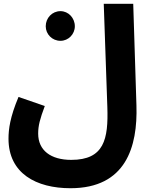

<svg xmlns="http://www.w3.org/2000/svg" viewBox="-20 -765 799 1016"><path d="M25 -31C25 153 172 231 353 231C646 231 709 12 702 -207L685 -745H529L548 -199C554 -28 531 81 357 81C249 81 182 31 182 -58C182 -100 191 -134 217 -204L78 -252C33 -145 25 -81 25 -31ZM300 -549C342 -549 376 -584 376 -626C376 -670 342 -706 300 -706C256 -706 222 -670 222 -626C222 -584 256 -549 300 -549Z"/></svg>

Font: Noto Sans Arabic UI Extra
Style: Regular
Weight: 800
Designer: Nadine Chahine - Monotype Design Team
Foundry: Monotype Imaging Inc.
Version: Version 1.900